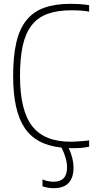

<svg xmlns="http://www.w3.org/2000/svg" viewBox="-20 -768 522 1008"><path d="M262 220Q247 220 232 217.5Q217 215 203 210V174Q231 186 262 186Q332 186 332 111Q332 87 324 59.5Q316 32 303 7Q169 -7 109 -97Q49 -187 49 -369Q49 -472 65.5 -544Q82 -616 118.5 -661.5Q155 -707 212.5 -727.5Q270 -748 352 -748Q372 -748 396.5 -746.5Q421 -745 448 -741V-707Q434 -710 408.5 -712Q383 -714 356 -714Q282 -714 230.5 -695.5Q179 -677 146.5 -635.5Q114 -594 99.5 -528.5Q85 -463 85 -369Q85 -189 148.5 -106.5Q212 -24 351 -24Q357 -24 368.5 -24.5Q380 -25 393.5 -26Q407 -27 421.5 -28Q436 -29 448 -31V2Q425 7 405.5 8.5Q386 10 354 10Q350 10 347 9.5Q344 9 341 9Q366 65 366 111Q366 220 262 220Z"/></svg>

Font: Encode Sans Compressed
Style: Thin
Weight: 100
Designer: Pablo Impallari, Andres Torresi
Foundry: Pablo Impallari, Andres Torresi
Version: Version 1.000; ttfautohint (v1.00) -l 8 -r 50 -G 200 -x 14 -